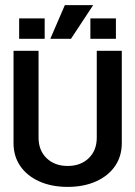

<svg xmlns="http://www.w3.org/2000/svg" viewBox="-20 -719 530 752"><path d="M33 -158V-520H131V-180Q131 -130 162.5 -99.5Q194 -69 245 -69Q296 -69 327.5 -99.5Q359 -130 359 -180V-520H457V-158Q457 -107 430.5 -68.5Q404 -30 356 -8.5Q308 13 245 13Q182 13 134 -8.5Q86 -30 59.5 -68.5Q33 -107 33 -158ZM155 -647V-567H55V-647ZM234 -699H345L258 -567H177ZM334 -647H434V-567H334Z"/></svg>

Font: Non Bureau
Style: Regular
Weight: 400
Designer: Jona Saucedo
Foundry: Non Foundry
Version: Version 1.000; ttfautohint (v1.8.4)